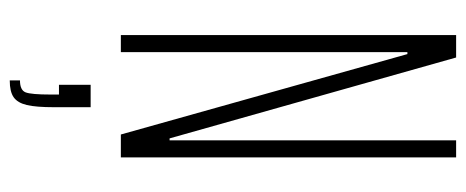

<svg xmlns="http://www.w3.org/2000/svg" viewBox="-301 -427 956 394"><g transform="rotate(90 177.0 -230.0)"><path d="M52 0V-688H98L264 -100H268V-688H303V0H256L91 -588H87V0ZM174 144V127H154V62H200V137Q200 174 195.5 193Q191 212 179.5 220Q168 228 145 228V207Q165 207 169.5 195.5Q174 184 174 144Z"/></g></svg>

Font: Saira Ultra Condensed Thin
Style: Regular
Weight: 100
Width: 1
Designer: Hector Gatti with collaboration of the Omnibus-Type team
Foundry: Omnibus-Type
Version: Version 1.001; ttfautohint (v1.8)